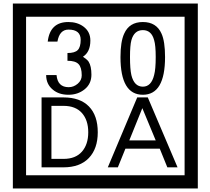

<svg xmlns="http://www.w3.org/2000/svg" viewBox="-20 -980 1195 1090"><path d="M1103 90H53V-960H1103ZM1028 15V-885H128V15ZM499 -556Q499 -504 460.5 -473Q422 -442 369 -442Q314 -442 280 -471Q242 -502 242 -554H301Q307 -485 370 -485Q398 -485 421 -504.5Q444 -524 444 -552Q444 -597 426 -616Q408 -635 363 -635V-679Q405 -679 421.5 -696Q438 -713 438 -754Q438 -812 369 -812Q318 -812 306 -744H251Q264 -855 368 -855Q419 -855 454 -829Q493 -800 493 -750Q493 -685 451 -658Q475 -642 483 -630Q499 -605 499 -556ZM917 -656Q917 -442 791 -442Q664 -442 664 -656Q664 -744 685 -789Q714 -855 791 -855Q868 -855 897 -789Q917 -745 917 -656ZM864 -656Q864 -723 855 -752Q840 -809 791 -809Q742 -809 726 -752Q718 -723 718 -656Q718 -587 726 -553Q742 -488 791 -488Q839 -488 855 -554Q864 -587 864 -656ZM535 -229Q535 -136 484.5 -83Q434 -30 340 -30H216V-427H340Q435 -427 485 -375.5Q535 -324 535 -229ZM481 -229Q481 -298 445 -338.5Q409 -379 341 -379H272V-78H341Q409 -78 445 -119Q481 -160 481 -229ZM988 -30H930L887 -136H692L649 -30H592L759 -427H819ZM864 -183 788 -366 714 -183Z"/></svg>

Font: Unicode BMP Fallback SIL
Style: Regular
Weight: 400
Foundry: NRSI, SIL International
Version: Version 5.1 Based on Unicode 5.1